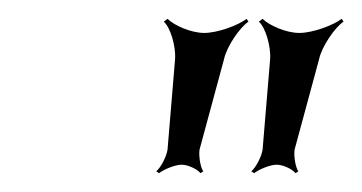

<svg xmlns="http://www.w3.org/2000/svg" viewBox="-20 -797 385 204"><path d="M154 -774C161 -768 167 -748 166 -734L158 -638C157 -631 151 -619 146 -615L149 -613C154 -617 166 -622 173 -622C180 -622 190 -617 193 -613L196 -615C193 -619 191 -631 192 -638L218 -734C221 -748 235 -768 244 -774L242 -777C233 -770 211 -762 197 -762C183 -762 165 -770 158 -777ZM255 -774C262 -768 268 -748 267 -734L259 -638C258 -631 252 -619 247 -615L250 -613C255 -617 267 -622 274 -622C281 -622 291 -617 294 -613L297 -615C294 -619 292 -631 293 -638L319 -734C322 -748 336 -768 345 -774L343 -777C334 -770 312 -762 298 -762C284 -762 266 -770 259 -777Z"/></svg>

Font: Armata Saber
Style: RgIta
Weight: 400
Designer: Jasper
Foundry: Cannot Into Space Fonts
Version: Version 0.970